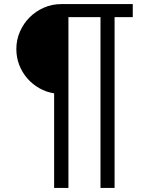

<svg xmlns="http://www.w3.org/2000/svg" viewBox="-20 -720 700 940"><path d="M472 -636H315V200H245V-263Q206 -269 172 -288.5Q138 -308 113 -337Q88 -366 74 -402.5Q60 -439 60 -480Q60 -525 77.5 -565Q95 -605 125 -635Q155 -665 195 -682.5Q235 -700 280 -700H630V-636H541V200H472Z"/></svg>

Font: Retni Sans
Style: Regular
Weight: 400
Designer: Vitaly Kuzmin
Foundry: ParaType Ltd.
Version: Version 1.00;March 2, 2019;FontCreator 11.5.0.2425 64-bit; t